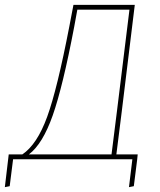

<svg xmlns="http://www.w3.org/2000/svg" viewBox="-31 -657 658 792"><path d="M-11 115 5 -20H61Q122 -61 163.5 -175Q205 -289 255 -548L272 -637H525L471 -195L449 -20H537L535 0L521 111L501 115L515 0H23L9 111ZM275 -546Q228 -299 186.5 -181Q145 -63 88 -20H429L451 -195L503 -617H288Z"/></svg>

Font: Alegreya Sans Thin
Style: Italic
Weight: 100
Italic angle: -7°
Designer: Juan Pablo del Peral
Foundry: Huerta Tipografica
Version: Version 2.007